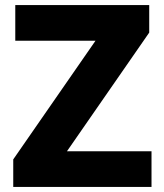

<svg xmlns="http://www.w3.org/2000/svg" viewBox="-20 -734 643 754"><path d="M575 0V-140H243L566 -606V-714H40V-574H355L32 -108V0Z"/></svg>

Font: Noto Sans Lao ExtraBold
Style: Regular
Weight: 800
Designer: Monotype Design Team
Foundry: Monotype Imaging Inc.
Version: Version 2.003